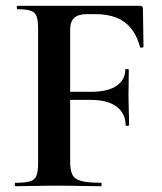

<svg xmlns="http://www.w3.org/2000/svg" viewBox="-20 -645 562 665"><path d="M34 0Q31 0 31 -6Q31 -12 34 -12Q68 -12 84.5 -17Q101 -22 106.5 -37Q112 -52 112 -81V-544Q112 -573 107 -587.5Q102 -602 87 -607.5Q72 -613 41 -613Q38 -613 38 -619Q38 -625 41 -625H465Q475 -625 475 -616L477 -483Q477 -481 472 -480Q467 -479 465 -482Q449 -541 411 -568.5Q373 -596 311 -596H281Q251 -596 237 -583Q223 -570 223 -543V-85Q223 -55 231 -39.5Q239 -24 262 -18Q285 -12 330 -12Q332 -12 332 -6Q332 0 330 0Q296 0 256.5 -1Q217 -2 164 -2Q128 -2 94 -1Q60 0 34 0ZM415 -212Q415 -252 384 -275.5Q353 -299 294 -299H170V-327H295Q354 -327 384 -348Q414 -369 414 -404Q414 -406 420 -406Q426 -406 426 -404Q426 -370 425.5 -351.5Q425 -333 425 -313Q425 -288 426 -264Q427 -240 427 -212Q427 -209 421 -209Q415 -209 415 -212Z"/></svg>

Font: Cormorant Garamond Light
Style: Bold
Weight: 700
Version: Version 4.001